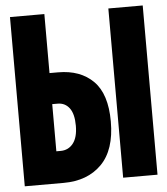

<svg xmlns="http://www.w3.org/2000/svg" viewBox="-52 -760 703 807"><g transform="rotate(-5 300.0 -357.0)"><path d="M20 0V-714H165V-465H201Q295 -465 349.5 -410.5Q404 -356 404 -240Q404 -120 344.5 -60Q285 0 184 0ZM435 0V-714H580V0ZM165 -135H183Q216 -135 236 -160.5Q256 -186 256 -235Q256 -285 237.5 -309.5Q219 -334 188 -334H165Z"/></g></svg>

Font: Noto Sans Mono Black
Style: Regular
Weight: 900
Designer: Monotype Design Team
Foundry: Monotype Imaging Inc.
Version: Version 2.014